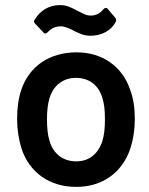

<svg xmlns="http://www.w3.org/2000/svg" viewBox="-20 -724 585 752"><path d="M279 8C382 8 460 -49 491 -144C502 -178 508 -216 508 -258C508 -302 502 -340 490 -372C459 -464 381 -519 280 -519C173 -519 94 -464 63 -371C52 -338 47 -300 47 -257C47 -217 53 -179 64 -143C95 -48 174 8 279 8ZM279 -92C227 -92 189 -121 174 -172C167 -195 164 -223 164 -256C164 -289 167 -317 174 -340C190 -391 228 -419 277 -419C329 -419 366 -391 381 -340C388 -320 391 -292 391 -256C391 -222 388 -194 381 -172C365 -121 328 -92 279 -92ZM335 -584C379 -584 417 -605 434 -640C435 -642 435 -644 435 -645C435 -648 434 -652 431 -655L402 -689C400 -692 397 -693 394 -693C391 -693 388 -691 385 -688C372 -671 355 -663 335 -663C320 -663 310 -668 285 -681C254 -697 241 -704 214 -704C173 -704 137 -683 116 -647C114 -645 113 -643 113 -640C113 -637 115 -634 118 -631L150 -597C152 -594 154 -593 157 -593C160 -593 164 -595 167 -598C182 -614 197 -621 220 -621C232 -621 260 -610 270 -603C297 -590 310 -584 335 -584Z"/></svg>

Font: Barlow SemiBold Numbers
Style: Regular
Weight: 600
Designer: Jeremy Tribby
Foundry: Tribby Type
Version: Version 1.408